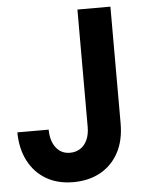

<svg xmlns="http://www.w3.org/2000/svg" viewBox="-52 -763 624 814"><g transform="rotate(-5 259.5 -356.0)"><path d="M227.8 7.8Q160.9 7.8 112.1 -20.9Q63.3 -49.7 36.5 -101.6Q9.6 -153.5 9 -223.1H142.2Q142.6 -174.8 164.7 -146.2Q186.8 -117.5 224.3 -117.5Q248.6 -117.5 267.5 -129.4Q286.3 -141.2 297.2 -164.4Q308.1 -187.5 308.1 -221.3V-719.7H448.5V-223.3Q448.5 -150 420.4 -98.3Q392.3 -46.6 342.6 -19.4Q292.9 7.8 227.8 7.8Z"/></g></svg>

Font: Reddit Sans
Style: Regular
Weight: 400
Designer: Stephen Hutchings
Foundry: Reddit
Version: Version 1.014